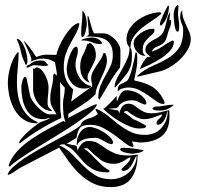

<svg xmlns="http://www.w3.org/2000/svg" viewBox="-20 -713 809 783"><path d="M221 -111 63 -29Q59 -27 52 -22Q45 -17 37.5 -12Q30 -7 23 -3.5Q16 0 12 0H11Q14 -14 33 -31.5Q52 -49 79.5 -67.5Q107 -86 140.5 -104.5Q174 -123 205 -140Q236 -157 261.5 -171Q287 -185 300 -195Q308 -200 311 -208Q314 -216 322 -221Q328 -225 334.5 -227.5Q341 -230 348.5 -232Q356 -234 363.5 -237.5Q371 -241 379 -248L369 -266L371 -269H374Q401 -257 423 -238.5Q445 -220 466.5 -203.5Q488 -187 513 -175Q538 -163 571 -163Q613 -163 638.5 -191.5Q664 -220 664 -260L662 -258Q660 -250 657.5 -241Q655 -232 650 -223.5Q645 -215 638 -209.5Q631 -204 622 -204L618 -210Q619 -221 629 -228.5Q639 -236 641 -247Q622 -240 604.5 -233.5Q587 -227 567 -227Q550 -227 530.5 -238.5Q511 -250 499 -260Q494 -260 490.5 -259.5Q487 -259 485 -255Q496 -249 505 -241.5Q514 -234 525 -226Q529 -225 536.5 -221.5Q544 -218 551.5 -214Q559 -210 566 -206Q573 -202 577 -199Q574 -191 564 -190Q554 -189 548 -189Q531 -189 510.5 -197Q490 -205 469.5 -217Q449 -229 431 -243Q413 -257 401 -269Q406 -271 413.5 -278Q421 -285 429 -293Q437 -301 444 -309Q451 -317 456 -322V-300L459 -303Q464 -317 472 -331Q480 -345 499 -345Q509 -345 522.5 -341Q536 -337 548 -329.5Q560 -322 568.5 -312Q577 -302 577 -290L571 -286Q557 -291 544.5 -297.5Q532 -304 518 -304Q504 -304 490.5 -299.5Q477 -295 466 -284Q464 -278 459.5 -275Q455 -272 448.5 -271.5Q442 -271 435 -270.5Q428 -270 422 -269L460 -263L464 -258L466 -249Q469 -264 477.5 -277Q486 -290 503 -290Q517 -290 526 -284Q535 -278 544.5 -270.5Q554 -263 566.5 -257Q579 -251 600 -251Q617 -251 635 -255.5Q653 -260 670 -264Q671 -258 671 -251.5Q671 -245 671 -238Q671 -181 638 -156.5Q605 -132 551 -132Q543 -132 535 -134Q527 -136 519 -136H518L525 -118L522 -114Q510 -114 492 -128Q474 -142 451.5 -159Q429 -176 403 -190Q377 -204 348 -204Q317 -204 306.5 -192Q296 -180 292 -151L252 -127Q263 -124 272.5 -122.5Q282 -121 292 -118L293 -116L296 -101H297Q304 -117 314.5 -127.5Q325 -138 342 -138Q364 -138 379 -129Q394 -120 410 -108.5Q426 -97 447.5 -88Q469 -79 503 -79Q513 -79 524 -80.5Q535 -82 545 -82L541 -78Q541 -23 515.5 13.5Q490 50 430 50Q392 50 361.5 35.5Q331 21 306 -2.5Q281 -26 260.5 -54.5Q240 -83 221 -111ZM221 -121Q252 -107 274.5 -83.5Q297 -60 319.5 -37.5Q342 -15 368.5 1.5Q395 18 433 18Q452 18 471 11Q490 4 504.5 -9Q519 -22 528 -39Q537 -56 537 -77Q534 -76 530 -66.5Q526 -57 520 -45.5Q514 -34 504.5 -25Q495 -16 481 -16L475 -21Q476 -25 482 -30.5Q488 -36 494.5 -42Q501 -48 506.5 -55.5Q512 -63 512 -71Q506 -71 500 -66.5Q494 -62 486 -57.5Q478 -53 467.5 -49Q457 -45 444 -45Q410 -45 385 -65Q360 -85 338 -108Q335 -108 330 -108.5Q325 -109 322 -107Q337 -98 349 -86Q361 -74 372.5 -62Q384 -50 396.5 -38.5Q409 -27 426 -18L427 -14L422 -10Q381 -10 358.5 -23Q336 -36 319.5 -54Q303 -72 287 -91Q271 -110 244 -122V-125Q238 -125 232 -124Q226 -123 221 -121ZM15 -37Q24 -68 49.5 -95.5Q75 -123 108 -145.5Q141 -168 175.5 -186.5Q210 -205 237 -219H238H241L245 -215H247Q240 -234 238.5 -251.5Q237 -269 237 -289Q237 -305 240.5 -320Q244 -335 244 -351V-356Q239 -361 233.5 -367Q228 -373 225 -379Q225 -351 225.5 -324Q226 -297 226 -269Q226 -259 228 -250Q230 -241 230 -232Q187 -212 143 -185.5Q99 -159 62 -129H58Q58 -136 67.5 -148Q77 -160 89.5 -171.5Q102 -183 114.5 -193Q127 -203 134 -208Q145 -216 159 -220Q173 -224 185 -232Q177 -232 171 -229.5Q165 -227 158 -227Q130 -227 112.5 -239Q95 -251 85 -270.5Q75 -290 71 -313Q67 -336 67 -359Q67 -362 68 -368.5Q69 -375 71 -382Q73 -389 76 -394.5Q79 -400 82 -400L88 -395L103 -322Q105 -313 113.5 -300.5Q122 -288 133.5 -276.5Q145 -265 157 -256.5Q169 -248 178 -247H185H210Q205 -257 200.5 -263.5Q196 -270 192.5 -276.5Q189 -283 187 -291Q185 -299 185 -311Q185 -334 191 -358Q197 -382 197 -406L201 -414L212 -404Q212 -418 209 -432Q206 -446 204 -460H203Q180 -474 155 -474Q141 -474 129 -470.5Q117 -467 104 -462H103Q108 -464 108 -470Q108 -475 104 -485.5Q100 -496 95 -507Q90 -518 85 -528.5Q80 -539 77 -545V-547Q91 -533 103 -517Q115 -501 125 -484L129 -481H130Q141 -486 151 -488Q161 -490 171 -490Q182 -490 191 -489.5Q200 -489 210 -489Q212 -502 221 -523Q230 -544 243 -564.5Q256 -585 271 -600.5Q286 -616 300 -619L304 -616Q299 -592 288 -573Q277 -554 266.5 -534.5Q256 -515 248 -492.5Q240 -470 240 -438Q240 -412 249.5 -388.5Q259 -365 279 -348Q276 -336 274.5 -323.5Q273 -311 270 -299L353 -359H356Q356 -368 354 -376.5Q352 -385 352 -395Q352 -408 358.5 -420.5Q365 -433 373 -445Q381 -457 389.5 -469.5Q398 -482 401 -495L406 -497Q409 -497 411 -493Q413 -489 414 -484Q415 -479 415.5 -474Q416 -469 416 -466Q416 -451 409 -432.5Q402 -414 393 -395.5Q384 -377 377 -360Q370 -343 370 -332V-329Q347 -306 317 -286.5Q287 -267 259 -249L258 -232Q265 -235 282 -244.5Q299 -254 318 -263.5Q337 -273 353 -280.5Q369 -288 375 -288Q374 -275 350.5 -255.5Q327 -236 292 -212Q257 -188 215 -162.5Q173 -137 134 -113Q95 -89 64 -68Q33 -47 21 -34H19ZM470 -104 474 -110H489Q503 -110 525.5 -107Q548 -104 562 -101L566 -100Q563 -96 557 -93.5Q551 -91 543.5 -89.5Q536 -88 529 -87Q522 -86 518 -86Q514 -86 506 -87.5Q498 -89 490 -91Q482 -93 476 -96.5Q470 -100 470 -104ZM293 -130Q293 -153 307.5 -174Q322 -195 347 -195Q357 -195 373 -189Q389 -183 404 -173.5Q419 -164 430 -152.5Q441 -141 441 -130L437 -125Q429 -125 420.5 -129Q412 -133 403.5 -138Q395 -143 386.5 -147Q378 -151 370 -151Q361 -151 349 -150Q337 -149 326.5 -146Q316 -143 307 -137Q298 -131 295 -121L293 -122ZM12 -377Q12 -406 22.5 -441.5Q33 -477 52 -500L56 -499Q56 -468 52.5 -437Q49 -406 49 -375Q49 -350 53 -326Q57 -302 66.5 -281Q76 -260 92 -243Q108 -226 133 -215V-212L130 -210Q98 -210 75.5 -226Q53 -242 39 -266.5Q25 -291 18.5 -320.5Q12 -350 12 -377ZM115 -434 122 -433 127 -438Q139 -438 148 -429Q157 -420 164 -407Q171 -394 174.5 -380.5Q178 -367 178 -358Q178 -342 176 -326Q174 -310 174 -295Q174 -280 179 -275Q184 -270 193 -260Q176 -260 162 -268Q148 -276 137.5 -289Q127 -302 121 -318.5Q115 -335 115 -351ZM601 -271 611 -278Q631 -278 650 -282Q669 -286 689 -286Q665 -262 632 -262Q624 -262 614.5 -263Q605 -264 601 -271ZM504 -356Q493 -356 485.5 -354Q478 -352 469 -348L466 -344L462 -342L460 -344Q460 -363 471 -369Q482 -375 496 -382Q502 -385 508 -400.5Q514 -416 519 -435Q524 -454 527.5 -471.5Q531 -489 532 -496L534 -500Q539 -499 539.5 -488Q540 -477 540 -473Q540 -450 536 -429.5Q532 -409 527 -386L532 -384Q564 -377 589.5 -365.5Q615 -354 636 -325Q639 -320 645 -309.5Q651 -299 651 -293Q651 -289 647 -289Q633 -289 618.5 -299.5Q604 -310 586.5 -322.5Q569 -335 548.5 -345.5Q528 -356 504 -356ZM381 -314Q381 -342 390 -364Q399 -386 410.5 -405.5Q422 -425 431 -444.5Q440 -464 440 -489Q440 -513 432.5 -527.5Q425 -542 412.5 -550Q400 -558 382.5 -561Q365 -564 344 -564H333L342 -571Q342 -591 339.5 -609.5Q337 -628 337 -648L342 -644Q347 -627 351 -610.5Q355 -594 363 -577H401Q413 -577 425 -570.5Q437 -564 447.5 -554Q458 -544 464.5 -531.5Q471 -519 471 -508V-467Q471 -460 470.5 -452.5Q470 -445 469 -437Q445 -407 425 -372.5Q405 -338 385 -306ZM252 -432Q252 -439 255 -454.5Q258 -470 263.5 -485Q269 -500 276.5 -511.5Q284 -523 293 -523L297 -516Q299 -500 293.5 -482.5Q288 -465 288 -448Q288 -434 293 -419.5Q298 -405 306.5 -393Q315 -381 327 -372.5Q339 -364 353 -362Q348 -355 339.5 -353.5Q331 -352 323 -352Q290 -352 271 -376Q252 -400 252 -432ZM447 -359Q449 -379 459.5 -398Q470 -417 481 -436.5Q492 -456 500.5 -476.5Q509 -497 508 -519Q501 -529 498.5 -535.5Q496 -542 496 -553Q496 -577 509.5 -597.5Q523 -618 544 -632.5Q565 -647 589 -655Q613 -663 634 -663L638 -659L637 -656Q620 -641 598.5 -627.5Q577 -614 558 -598.5Q539 -583 525.5 -563.5Q512 -544 512 -518Q517 -510 517.5 -500Q518 -490 518 -481Q518 -440 496.5 -411.5Q475 -383 449 -356ZM307 -441Q307 -469 318 -489Q329 -509 336 -534H341L345 -538H347Q360 -531 365.5 -517Q371 -503 371 -489Q371 -475 365.5 -463Q360 -451 354 -439.5Q348 -428 342.5 -417.5Q337 -407 337 -396Q337 -391 340 -386Q343 -381 345 -377H342Q322 -386 314.5 -403.5Q307 -421 307 -441ZM727 -590Q727 -604 721 -616.5Q715 -629 715 -643Q715 -651 716 -658Q717 -665 723 -671Q723 -651 728.5 -636Q734 -621 740.5 -607.5Q747 -594 752.5 -581Q758 -568 758 -553Q758 -532 745.5 -510.5Q733 -489 714.5 -471Q696 -453 673.5 -439.5Q651 -426 632 -422L540 -400V-404Q569 -430 602 -444Q635 -458 662.5 -474Q690 -490 708.5 -515.5Q727 -541 727 -590ZM581 -481H595Q587 -486 580 -493Q573 -500 573 -510Q573 -521 579 -529Q585 -537 594 -543Q603 -549 612.5 -553.5Q622 -558 630 -564Q642 -573 647.5 -586Q653 -599 656 -612.5Q659 -626 662.5 -639.5Q666 -653 674 -664Q674 -656 672.5 -647Q671 -638 671 -630L675 -632L678 -627Q678 -612 672 -598.5Q666 -585 663 -571Q657 -548 648.5 -539.5Q640 -531 631 -527Q622 -523 613.5 -519.5Q605 -516 599 -503Q624 -510 644.5 -525Q665 -540 685 -548H686L689 -544Q689 -523 673.5 -506Q658 -489 636.5 -475Q615 -461 592 -450Q569 -439 553 -432H551V-434Q556 -447 564 -459.5Q572 -472 581 -481ZM140 -466H152Q160 -466 166 -459Q172 -452 177 -448Q173 -444 166 -444Q153 -444 141.5 -445.5Q130 -447 119 -447Q111 -447 103.5 -442Q96 -437 88 -437Q88 -447 99 -449Q119 -466 140 -466ZM49 -551V-555Q60 -553 68 -541.5Q76 -530 81.5 -516Q87 -502 89.5 -487Q92 -472 92 -463Q92 -461 90.5 -455Q89 -449 86 -449Q84 -449 82.5 -452.5Q81 -456 81 -458Q70 -479 65 -503.5Q60 -528 49 -551ZM525 -536Q525 -548 533 -558.5Q541 -569 553 -577.5Q565 -586 578.5 -591Q592 -596 603 -596Q610 -596 610 -590Q610 -581 602.5 -574.5Q595 -568 586 -559.5Q577 -551 569.5 -539.5Q562 -528 562 -510Q562 -502 564 -496.5Q566 -491 573 -486V-485Q554 -485 539.5 -501Q525 -517 525 -536ZM311 -548Q312 -551 317.5 -553Q323 -555 330 -556.5Q337 -558 343.5 -559Q350 -560 353 -560Q380 -560 395 -541L396 -536L390 -533Q373 -533 355.5 -540.5Q338 -548 319 -548ZM311 -577Q311 -597 313.5 -618Q316 -639 316 -660V-669Q321 -666 324.5 -659Q328 -652 330 -644Q332 -636 333 -628Q334 -620 334 -614Q334 -610 332.5 -601.5Q331 -593 329 -584Q327 -575 323.5 -568.5Q320 -562 316 -562Q312 -562 311.5 -568Q311 -574 311 -577ZM688 -651Q688 -662 691.5 -674Q695 -686 704 -693Q708 -692 708 -685Q708 -679 707 -673.5Q706 -668 706 -662Q706 -648 708.5 -632.5Q711 -617 711 -603Q711 -600 710 -592Q709 -584 704 -584Q699 -584 696 -593Q693 -602 691.5 -613.5Q690 -625 689 -636Q688 -647 688 -651ZM632 -614Q632 -620 636 -630Q640 -640 645 -651.5Q650 -663 655.5 -673Q661 -683 664 -689L669 -690Q669 -667 661.5 -645.5Q654 -624 637 -608H636Z"/></svg>

Font: Akronim
Style: Regular
Weight: 400
Designer: Grzegorz Klimczewski
Foundry: Fonty.PL
Version: Version 1.001